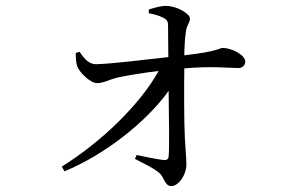

<svg xmlns="http://www.w3.org/2000/svg" viewBox="-20 -586 1040 649"><path d="M198 -7C335 -63 477 -176 550 -279C551 -189 553 -86 550 -57C549 -48 543 -44 534 -45C511 -47 474 -56 442 -62L436 -49C464 -34 498 -19 519 -1C536 15 537 43 559 43C584 43 610 5 610 -30C610 -54 607 -76 605 -117C602 -173 602 -288 603 -355C698 -363 754 -356 786 -356C800 -356 809 -366 809 -378C809 -400 763 -424 733 -424C722 -424 718 -412 603 -399C603 -424 605 -455 608 -476C611 -504 622 -507 622 -524C622 -539 579 -566 541 -566C519 -566 498 -558 483 -554V-541C500 -538 516 -534 530 -527C542 -521 548 -516 548 -501L549 -393C468 -384 355 -370 305 -369C282 -369 267 -384 249 -411L236 -407C236 -392 237 -373 241 -362C248 -342 285 -305 308 -305C330 -305 348 -317 382 -325C417 -332 464 -340 516 -346C454 -233 321 -105 189 -23Z"/></svg>

Font: Noto Serif CJK KR
Style: Regular
Weight: 400
Designer: Ryoko NISHIZUKA 西塚涼子 (kana & ideographs); Frank Grießhammer (Latin, Greek & Cyrillic); Wenlong ZHANG 张文龙 (bopomofo); San
Foundry: Adobe
Version: Version 2.001;hotconv 1.1.0;makeotfexe 2.6.0